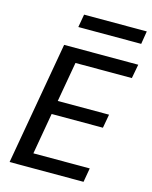

<svg xmlns="http://www.w3.org/2000/svg" viewBox="-130 -973 834 1056"><g transform="rotate(15 287.0 -444.5)"><path d="M29 0 152 -700H574L559 -620H238L198 -393H490L476 -315H184L143 -80H464L450 0ZM202 -815 215 -889H572L560 -815Z"/></g></svg>

Font: DM Sans Medium
Style: Italic
Weight: 500
Italic angle: -10°
Designer: Colophon Foundry, Jonny Pinhorn
Foundry: Colophon Foundry
Version: Version 4.004;gftools[0.9.30]